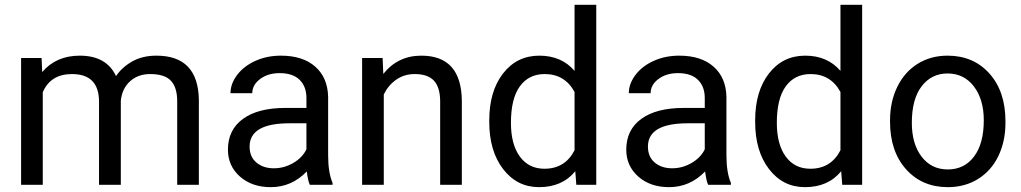

<svg xmlns="http://www.w3.org/2000/svg" viewBox="-20 -770 4254 800"><path d="M153.3 -528.3 155.8 -469.7Q213.9 -538.1 312.5 -538.1Q423.3 -538.1 463.4 -453.1Q489.7 -491.2 532 -514.6Q574.2 -538.1 631.8 -538.1Q805.7 -538.1 808.6 -354V0H718.3V-348.6Q718.3 -405.3 692.4 -433.3Q666.5 -461.4 605.5 -461.4Q555.2 -461.4 522 -431.4Q488.8 -401.4 483.4 -350.6V0H392.6V-346.2Q392.6 -461.4 279.8 -461.4Q190.9 -461.4 158.2 -385.7V0H67.9V-528.3Z M1271 0Q1263.2 -15.6 1258.3 -55.7Q1195.3 9.8 1107.9 9.8Q1029.8 9.8 979.7 -34.4Q929.7 -78.6 929.7 -146.5Q929.7 -229 992.4 -274.7Q1055.2 -320.3 1168.9 -320.3H1256.8V-361.8Q1256.8 -409.2 1228.5 -437.3Q1200.2 -465.3 1145 -465.3Q1096.7 -465.3 1064 -440.9Q1031.2 -416.5 1031.2 -381.8H940.4Q940.4 -421.4 968.5 -458.3Q996.6 -495.1 1044.7 -516.6Q1092.8 -538.1 1150.4 -538.1Q1241.7 -538.1 1293.5 -492.4Q1345.2 -446.8 1347.2 -366.7V-123.5Q1347.2 -50.8 1365.7 -7.8V0ZM1121.1 -68.8Q1163.6 -68.8 1201.7 -90.8Q1239.7 -112.8 1256.8 -147.9V-256.3H1186Q1020 -256.3 1020 -159.2Q1020 -116.7 1048.3 -92.8Q1076.7 -68.8 1121.1 -68.8Z M1574.2 -528.3 1577.1 -461.9Q1637.7 -538.1 1735.4 -538.1Q1902.8 -538.1 1904.3 -349.1V0H1814V-349.6Q1813.5 -406.7 1787.8 -434.1Q1762.2 -461.4 1708 -461.4Q1664.1 -461.4 1630.9 -438Q1597.7 -414.6 1579.1 -376.5V0H1488.8V-528.3Z M2018.6 -268.6Q2018.6 -390.1 2076.2 -464.1Q2133.8 -538.1 2227.1 -538.1Q2319.8 -538.1 2374 -474.6V-750H2464.4V0H2381.3L2377 -56.6Q2322.8 9.8 2226.1 9.8Q2134.3 9.8 2076.4 -65.4Q2018.6 -140.6 2018.6 -261.7ZM2108.9 -258.3Q2108.9 -168.5 2146 -117.7Q2183.1 -66.9 2248.5 -66.9Q2334.5 -66.9 2374 -144V-386.7Q2333.5 -461.4 2249.5 -461.4Q2183.1 -461.4 2146 -410.2Q2108.9 -358.9 2108.9 -258.3Z M2930.7 0Q2922.9 -15.6 2918 -55.7Q2855 9.8 2767.6 9.8Q2689.5 9.8 2639.4 -34.4Q2589.4 -78.6 2589.4 -146.5Q2589.4 -229 2652.1 -274.7Q2714.8 -320.3 2828.6 -320.3H2916.5V-361.8Q2916.5 -409.2 2888.2 -437.3Q2859.9 -465.3 2804.7 -465.3Q2756.3 -465.3 2723.6 -440.9Q2690.9 -416.5 2690.9 -381.8H2600.1Q2600.1 -421.4 2628.2 -458.3Q2656.2 -495.1 2704.3 -516.6Q2752.4 -538.1 2810.1 -538.1Q2901.4 -538.1 2953.1 -492.4Q3004.9 -446.8 3006.8 -366.7V-123.5Q3006.8 -50.8 3025.4 -7.8V0ZM2780.8 -68.8Q2823.2 -68.8 2861.3 -90.8Q2899.4 -112.8 2916.5 -147.9V-256.3H2845.7Q2679.7 -256.3 2679.7 -159.2Q2679.7 -116.7 2708 -92.8Q2736.3 -68.8 2780.8 -68.8Z M3126.5 -268.6Q3126.5 -390.1 3184.1 -464.1Q3241.7 -538.1 3335 -538.1Q3427.7 -538.1 3481.9 -474.6V-750H3572.3V0H3489.3L3484.9 -56.6Q3430.7 9.8 3334 9.8Q3242.2 9.8 3184.3 -65.4Q3126.5 -140.6 3126.5 -261.7ZM3216.8 -258.3Q3216.8 -168.5 3253.9 -117.7Q3291 -66.9 3356.4 -66.9Q3442.4 -66.9 3481.9 -144V-386.7Q3441.4 -461.4 3357.4 -461.4Q3291 -461.4 3253.9 -410.2Q3216.8 -358.9 3216.8 -258.3Z M3688.5 -269Q3688.5 -346.7 3719 -408.7Q3749.5 -470.7 3804 -504.4Q3858.4 -538.1 3928.2 -538.1Q4036.1 -538.1 4102.8 -463.4Q4169.4 -388.7 4169.4 -264.6V-258.3Q4169.4 -181.2 4139.9 -119.9Q4110.4 -58.6 4055.4 -24.4Q4000.5 9.8 3929.2 9.8Q3821.8 9.8 3755.1 -64.9Q3688.5 -139.6 3688.5 -262.7ZM3779.3 -258.3Q3779.3 -170.4 3820.1 -117.2Q3860.8 -64 3929.2 -64Q3998 -64 4038.6 -117.9Q4079.1 -171.9 4079.1 -269Q4079.1 -356 4037.8 -409.9Q3996.6 -463.9 3928.2 -463.9Q3861.3 -463.9 3820.3 -410.6Q3779.3 -357.4 3779.3 -258.3Z"/></svg>

Font: Shabnam FD
Style: Regular
Weight: 400
Foundry: DejaVu fonts team - Redesigned by Saber Rastikerdar - Based on Vazir font
Version: Version 5.00;October 20, 2019;FontCreator 12.0.0.2547 64-bit